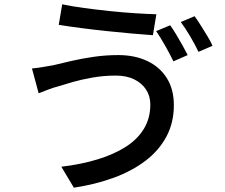

<svg xmlns="http://www.w3.org/2000/svg" viewBox="-20 -815 1040 889"><path d="M676 -331Q676 -370 656.5 -400Q637 -430 601.5 -447.5Q566 -465 516 -465Q460 -465 409 -456Q358 -447 317.5 -435.5Q277 -424 249 -415Q226 -409 202.5 -400Q179 -391 159 -383L128 -498Q151 -500 177.5 -504.5Q204 -509 227 -513Q264 -522 311.5 -533Q359 -544 414.5 -552Q470 -560 528 -560Q603 -560 661 -533Q719 -506 752 -454Q785 -402 785 -328Q785 -247 750.5 -182.5Q716 -118 653.5 -70.5Q591 -23 506.5 8Q422 39 322 54L264 -43Q356 -54 431.5 -77Q507 -100 562 -135Q617 -170 646.5 -219Q676 -268 676 -331ZM268 -795Q310 -786 369 -778Q428 -770 490.5 -763.5Q553 -757 609.5 -753.5Q666 -750 704 -749L688 -652Q646 -655 588.5 -660Q531 -665 470 -671.5Q409 -678 352 -685.5Q295 -693 252 -700ZM768 -698Q781 -680 796 -655Q811 -630 825 -605Q839 -580 849 -560L783 -531Q768 -562 745.5 -602Q723 -642 703 -671ZM881 -740Q895 -721 910.5 -696Q926 -671 941 -646.5Q956 -622 964 -603L899 -575Q884 -607 861 -646Q838 -685 817 -713Z"/></svg>

Font: Noto Sans SC Thin Medium
Style: Regular
Weight: 500
Version: Version 2.004-H2;hotconv 1.0.118;makeotfexe 2.5.65603